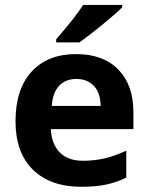

<svg xmlns="http://www.w3.org/2000/svg" viewBox="-20 -731 589 761"><path d="M282.7 -418Q238.8 -418 213.6 -390.1Q188.5 -362.3 185.1 -311H378.9Q378.4 -362.3 352.5 -390.1Q326.7 -418 282.7 -418ZM302.2 9.3Q179.7 9.3 110.6 -58.3Q41.5 -126 41.5 -250Q41.5 -377.4 105.2 -447Q168.9 -516.6 281.7 -516.6Q389.2 -516.6 449 -455.3Q508.8 -394 508.8 -286.1V-219.2H181.6Q184.1 -160.2 216.8 -127Q249.5 -93.8 308.6 -93.8Q354 -93.8 394.8 -103.3Q435.5 -112.8 480.5 -133.8V-26.9Q443.8 -8.8 402.6 0.2Q361.3 9.3 302.2 9.3ZM202.6 -563V-575.2Q280.8 -665.5 309.6 -711.4H464.4V-702.1Q440.9 -678.2 384 -631.8Q327.1 -585.4 294.9 -563Z"/></svg>

Font: Bpm'online Open Sans
Style: Bold
Weight: 700
Foundry: Ascender Corporation
Version: Version 1.10